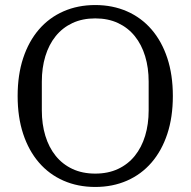

<svg xmlns="http://www.w3.org/2000/svg" viewBox="-20 -730 757 762"><path d="M358 -41Q409 -41 448.5 -59.5Q488 -78 515 -111.5Q542 -145 556 -191Q570 -237 570 -292V-406Q570 -461 556 -507Q542 -553 515 -586.5Q488 -620 448.5 -638.5Q409 -657 358 -657Q307 -657 267.5 -638.5Q228 -620 201 -586.5Q174 -553 160 -507Q146 -461 146 -406V-292Q146 -237 160 -191Q174 -145 201 -111.5Q228 -78 267.5 -59.5Q307 -41 358 -41ZM358 12Q289 12 232 -13Q175 -38 134.5 -85Q94 -132 72 -198.5Q50 -265 50 -349Q50 -433 72 -499.5Q94 -566 134.5 -613Q175 -660 232 -685Q289 -710 358 -710Q427 -710 484 -685Q541 -660 581.5 -613Q622 -566 644 -499.5Q666 -433 666 -349Q666 -265 644 -198.5Q622 -132 581.5 -85Q541 -38 484 -13Q427 12 358 12Z"/></svg>

Font: IBM Plex Serif
Style: Regular
Weight: 400
Designer: Mike Abbink, Paul van der Laan, Pieter van Rosmalen
Foundry: Bold Monday
Version: Version 2.6